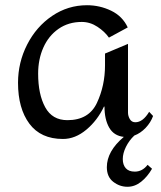

<svg xmlns="http://www.w3.org/2000/svg" viewBox="-20 -520 615 735"><path d="M545 111 562 126Q544 157 520 176Q496 195 468 195Q438 195 413.5 176Q389 157 389 120Q389 59 454 4Q416 0 398 -31.5Q380 -63 380 -112H378Q353 -59 310.5 -23.5Q268 12 221 12Q136 12 92.5 -46.5Q49 -105 49 -203Q49 -281 84 -349.5Q119 -418 179.5 -459Q240 -500 313 -500Q362 -500 405.5 -479Q449 -458 469 -415L397 -376Q381 -399 353 -417.5Q325 -436 293 -436Q242 -436 204 -409.5Q166 -383 146 -338Q126 -293 126 -238Q126 -159 153 -109.5Q180 -60 238 -60Q320 -60 351 -126Q382 -192 382 -270V-315L470 -352V-89Q470 -76 477 -64Q484 -52 498 -52Q527 -52 551 -92L566 -76Q557 -51 537.5 -30.5Q518 -10 494 -1Q474 18 462 42.5Q450 67 450 89Q450 111 461.5 124Q473 137 496 137Q525 137 545 111Z"/></svg>

Font: Amita
Style: Regular
Weight: 400
Designer: Eduardo Rodriguez Tunni, Modular Infotech, Brian J. Bonislawsky
Foundry: Eduardo Rodriguez Tunni, Modular Infotech, Brian J. Bonislawsky
Version: Version 1.004